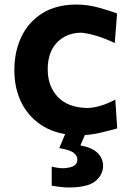

<svg xmlns="http://www.w3.org/2000/svg" viewBox="-20 -582 575 843"><path d="M327.6 11.7Q237.3 11.7 173.6 -25.4Q109.9 -62.5 76.4 -127Q43 -191.4 43 -273.4Q43 -356 74.2 -421.1Q105.5 -486.3 166.5 -524.2Q227.5 -562 316.4 -562Q364.7 -562 412.6 -548.8Q460.4 -535.6 494.1 -522.9L483.9 -393.1Q431.6 -417.5 391.8 -428Q352.1 -438.5 332.5 -438.5Q268.1 -436 228.8 -393.8Q189.5 -351.6 189.5 -277.3Q189.5 -203.1 234.1 -156.2Q278.8 -109.4 362.8 -107.9Q388.2 -107.9 420.9 -117.4Q453.6 -127 486.3 -145L494.6 -18.1Q463.4 -9.3 418.9 1.2Q374.5 11.7 327.6 11.7ZM280.3 241.2Q262.7 241.2 241.2 238.3Q219.7 235.4 207 233.4V149.4Q215.3 151.9 230.7 154.3Q246.1 156.7 258.3 156.7Q291.5 154.8 305.7 145.3Q319.8 135.7 319.8 118.2Q319.8 102.5 304 89.4Q288.1 76.2 240.2 68.4L280.3 -27.3H357.4V0L333 56.2Q385.7 66.4 409.2 90.3Q432.6 114.3 432.6 146Q432.6 185.5 398.7 213.4Q364.7 241.2 280.3 241.2Z"/></svg>

Font: Pinar-FD SemiBold
Style: Regular
Weight: 600
Designer: Amin Abedi
Version: Version 2.000